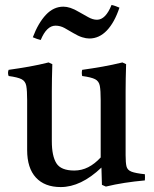

<svg xmlns="http://www.w3.org/2000/svg" viewBox="-20 -746 623 778"><path d="M226 12Q161 12 125.5 -26.5Q90 -65 90 -138V-340Q90 -379 86.5 -398Q83 -417 67.5 -425Q52 -433 15 -438Q10 -451 15 -463Q58 -469 97.5 -476Q137 -483 177 -493L192 -486Q191 -455 190.5 -427.5Q190 -400 190 -376V-174Q190 -114 208.5 -84.5Q227 -55 281 -55Q311 -55 337.5 -68.5Q364 -82 388 -108V-340Q388 -379 384.5 -398Q381 -417 365.5 -425Q350 -433 313 -438Q310 -451 313 -463Q356 -469 395.5 -476Q435 -483 476 -493L491 -486Q490 -455 489.5 -427.5Q489 -400 489 -376V-117Q489 -87 492.5 -72Q496 -57 512.5 -50.5Q529 -44 567 -40Q568 -28 567 -15Q524 -11 485 -5Q446 1 409 10L393 3L391 -67Q308 12 226 12ZM432 -726Q441 -724 449 -721Q457 -718 464 -715Q444 -655 413 -622.5Q382 -590 342 -590Q329 -590 313 -595Q297 -600 277 -612Q259 -623 241.5 -632.5Q224 -642 205 -642Q169 -642 145 -584Q131 -587 113 -595Q135 -653 166 -686Q197 -719 237 -719Q250 -719 265.5 -714Q281 -709 301 -697Q319 -687 337.5 -676.5Q356 -666 373 -666Q408 -666 432 -726Z"/></svg>

Font: Tiro Bangla
Style: Regular
Weight: 400
Designer: Bangla: John Hudson & Fiona Ross. Latin: John Hudson.
Foundry: Tiro Typeworks Ltd.
Version: Version 1.60